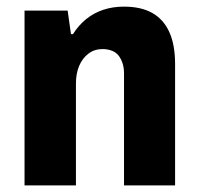

<svg xmlns="http://www.w3.org/2000/svg" viewBox="-20 -559 600 579"><path d="M54 0V-527H184L194 -456H200Q217 -483 240 -501.5Q263 -520 291.5 -529.5Q320 -539 354 -539Q405 -539 439 -520Q473 -501 490.5 -462.5Q508 -424 508 -366V0H354V-337Q354 -355 349.5 -368.5Q345 -382 337.5 -391.5Q330 -401 317.5 -406Q305 -411 289 -411Q265 -411 247 -397.5Q229 -384 219 -361Q209 -338 209 -307V0Z"/></svg>

Font: Archivo SemiCondensed ExtraBold
Style: Regular
Weight: 800
Width: 4
Designer: Hector Gatti
Foundry: Omnibus-Type
Version: Version 2.001